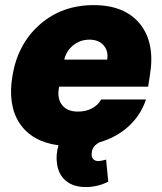

<svg xmlns="http://www.w3.org/2000/svg" viewBox="-20 -573 648 766"><path d="M322.4 173.3Q273.4 173.3 243.4 148.8Q213.4 124.3 207.4 79.5Q202.1 44 213.4 6.7Q107.2 -7.8 58.6 -80.6Q9.9 -153.4 29.8 -271.3Q51.1 -398.4 139.2 -475.5Q227.3 -552.6 353.7 -552.6Q477.6 -552.6 538.5 -477.5Q599.4 -402.3 578.1 -272.7L571 -227.3H216.3L214.5 -218.8Q208.1 -178.3 228.3 -153.1Q248.6 -127.8 291.2 -127.8Q321.7 -127.8 346.4 -140.4Q371.1 -153.1 383.5 -176.1H562.5Q541.5 -113.6 493.8 -69.6Q446 -25.6 377.1 -5.3Q349.4 9.6 346.6 32.7Q343.4 50.4 350.5 60Q357.6 69.6 372.2 69.6Q379.6 69.6 391 66.8Q402.3 63.9 403.4 63.9L411.9 152Q368.6 173.3 322.4 173.3ZM236.5 -335.2H407.7Q413 -370.4 392.9 -392.6Q372.9 -414.8 336.6 -414.8Q300.8 -414.8 272.7 -392.8Q244.7 -370.7 236.5 -335.2Z"/></svg>

Font: Karasuma Gothic
Style: Italic
Weight: 900
Italic angle: -9.39999°
Designer: Rasmus Andersson / Ryoko Nishizuka
Foundry: Genbu
Version: Version 1.00